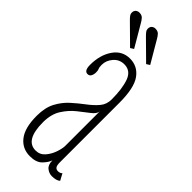

<svg xmlns="http://www.w3.org/2000/svg" viewBox="-231 -701 736 736"><g transform="rotate(45 137.5 -333.0)"><path d="M121 10Q79.5 10 54.8 -21.8Q30 -53.5 30 -118Q30 -163 46 -193Q62 -223 85.8 -244.2Q109.5 -265.5 133.2 -283.2Q157 -301 173 -320Q189 -339 189 -365.5Q189 -424 176 -459.8Q163 -495.5 128 -495.5Q102 -495.5 85 -476Q68 -456.5 68 -432.5Q68 -418.5 70.8 -413.5Q73.5 -408.5 73.5 -397Q73.5 -385.5 69 -377.2Q64.5 -369 54.5 -369Q36.5 -369 36.5 -401Q36.5 -454.5 61.2 -490.5Q86 -526.5 128 -526.5Q169.5 -526.5 194.2 -492.5Q219 -458.5 219 -378V-55.5Q219 -38 223.8 -31.8Q228.5 -25.5 237.5 -25.5Q249.5 -25.5 255.5 -32.5L270 -5.5Q259 4.5 234.5 4.5Q219.5 4.5 206.5 -5.8Q193.5 -16 193.5 -40Q188.5 -24.5 171.8 -7.2Q155 10 121 10ZM121 -21Q144 -21 159 -38.2Q174 -55.5 181.5 -77.8Q189 -100 189 -114.5V-301Q188 -287 169 -272.5Q150 -258 125.8 -238.8Q101.5 -219.5 83 -190.5Q64.5 -161.5 64.5 -118Q64.5 -21 121 -21ZM186.5 -555 110.5 -630Q103.5 -637 99.2 -642.8Q95 -648.5 95 -655Q95 -666 101.2 -671.2Q107.5 -676.5 115.5 -676.5Q129 -676.5 135.8 -669.2Q142.5 -662 147.5 -653L200 -563.5ZM99.5 -555 23.5 -630Q16.5 -637 12.2 -642.8Q8 -648.5 8 -655Q8 -666 14.2 -671.2Q20.5 -676.5 28.5 -676.5Q42 -676.5 48.8 -669.2Q55.5 -662 60.5 -653L113 -563.5Z"/></g></svg>

Font: Imbue 10pt Thin
Style: Regular
Weight: 100
Designer: Tyler Finck
Foundry: Etcetera Type Company
Version: Version 1.102; ttfautohint (v1.8.3)